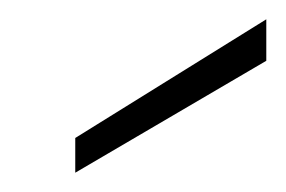

<svg xmlns="http://www.w3.org/2000/svg" viewBox="-20 -723 296 199"><path d="M58 -544V-580L256 -703V-660Z"/></svg>

Font: DM Sans 16pt ExtraLight
Style: Italic
Weight: 250
Italic angle: -10°
Version: Version 4.004;gftools[0.9.30]